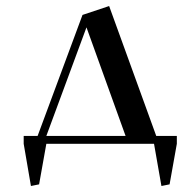

<svg xmlns="http://www.w3.org/2000/svg" viewBox="-20 -474 623 633"><path d="M58.1 0V-25.9H104L252 -424.8L339.8 -454.1L495.1 -25.9H563V0L539.1 133.8L512.2 139.2L487.8 0H132.8L108.9 133.8L82 139.2ZM132.8 -25.9H394L265.1 -383.8Z"/></svg>

Font: Dehuti Alt
Style: Bold
Weight: 700
Version: Version 1.2